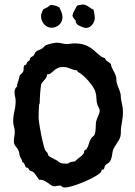

<svg xmlns="http://www.w3.org/2000/svg" viewBox="-20 -789 592 845"><path d="M521 -294.9Q521 -276.9 518.3 -262Q515.6 -247.1 513.2 -230Q511.7 -219.2 512 -209Q512.2 -198.7 509.8 -188Q507.3 -179.7 502.9 -172.1Q498.5 -164.6 493.7 -157.2Q488.8 -149.9 484.1 -142.3Q479.5 -134.8 477.1 -127Q475.1 -120.6 474.4 -113.8Q473.6 -106.9 472.2 -100.1Q470.7 -93.3 468.3 -86.9Q465.8 -80.6 460.9 -75.2Q458 -71.3 453.4 -69.1Q448.7 -66.9 444.8 -63Q440.9 -58.6 439.9 -53Q439 -47.4 436 -43H429.2Q426.8 -40.5 426.3 -37.1Q425.8 -33.7 422.9 -29.8Q417 -23.9 405.3 -16.6Q393.6 -9.3 378.9 -2Q364.3 5.4 347.7 12.2Q331.1 19 315.7 24.4Q300.3 29.8 286.9 33Q273.4 36.1 265.1 36.1Q258.8 36.1 256.1 34.9Q253.4 33.7 252 32Q250.5 30.3 249 29.1Q247.6 27.8 243.2 27.8Q236.8 27.8 231 29.3Q225.1 30.8 219.2 30.8Q211.4 30.8 204.8 26.1Q198.2 21.5 190.9 16.1Q183.6 10.7 174.3 6.1Q165 1.5 151.9 2Q149.9 -0.5 146.7 -5.1Q143.6 -9.8 140.4 -14.6Q137.2 -19.5 134 -23.7Q130.9 -27.8 128.9 -29.8Q125 -33.7 119.9 -34.9Q114.7 -36.1 109.9 -40Q107.4 -41.5 106.7 -44.4Q106 -47.4 103 -49.8Q100.6 -51.3 98.1 -51Q95.7 -50.8 94.2 -53.2Q92.3 -54.7 91.1 -58.1Q89.8 -61.5 88.4 -65.2Q86.9 -68.8 84.7 -71.8Q82.5 -74.7 78.1 -75.2Q78.1 -82.5 74.2 -88.6Q70.3 -94.7 67.9 -101.1Q65.4 -107.9 64.7 -114.5Q64 -121.1 61 -127Q58.6 -132.8 55.2 -137.2Q51.8 -141.6 48.6 -145.5Q45.4 -149.4 43.2 -154.5Q41 -159.7 41 -167Q41 -177.7 43 -188Q44.9 -198.2 44.9 -209Q44.9 -220.2 41.5 -231.4Q38.1 -242.7 38.1 -254.9Q38.1 -277.8 43.5 -300Q48.8 -322.3 48.8 -345.2Q48.8 -355 46.4 -364Q43.9 -373 43.9 -382.8Q43.9 -389.6 46.4 -396.5Q48.8 -403.3 55.2 -408.2Q56.2 -409.7 55.7 -411.6Q55.2 -413.6 55.2 -415Q55.2 -416.5 56.6 -420.9Q58.1 -425.3 59.8 -430.4Q61.5 -435.5 63 -440.9Q64.5 -446.3 64.9 -449.2Q65.4 -454.1 67.1 -457Q68.8 -460 71.5 -462.2Q74.2 -464.4 76.7 -466.6Q79.1 -468.8 81.1 -472.2Q85 -479 84 -486.6Q83 -494.1 86.9 -501L94.2 -503.9Q97.7 -511.7 99.6 -514.6Q101.6 -517.6 103 -518.8Q104.5 -520 106 -520.5Q107.4 -521 109.9 -523.9Q111.3 -525.4 111.3 -528.1Q111.3 -530.8 112.8 -533.2Q115.2 -537.1 120.6 -539.6Q126 -542 128.9 -545.9Q131.8 -549.8 133.5 -554.4Q135.3 -559.1 139.2 -562Q143.6 -566.4 151.4 -568.8Q159.2 -571.3 165 -575.2Q170.4 -579.1 174.1 -583.7Q177.7 -588.4 184.1 -590.8Q187.5 -592.3 193.8 -594.2Q200.2 -596.2 207.3 -597.7Q214.4 -599.1 220.7 -600.1Q227.1 -601.1 231 -601.1Q242.2 -601.1 252.7 -598.1Q263.2 -595.2 273.9 -595.2Q283.2 -595.2 291.5 -596.7Q299.8 -598.1 308.1 -598.1Q329.1 -598.1 344.5 -594Q359.9 -589.8 371.3 -583.3Q382.8 -576.7 391.8 -568.8Q400.9 -561 408.7 -554Q416.5 -546.9 424.3 -541Q432.1 -535.2 441.9 -533.2Q444.8 -523.9 452.9 -519Q460.9 -514.2 467.8 -507.8Q468.8 -500 471.7 -493.2Q474.6 -486.3 478 -479.7Q481.4 -473.1 484.9 -466.8Q488.3 -460.4 490.2 -453.1Q492.7 -445.3 492.2 -438Q491.7 -430.7 494.1 -423.8Q497.1 -412.1 502 -401.1Q506.8 -390.1 509.8 -378.9Q511.7 -371.6 511.7 -364.3Q511.7 -356.9 513.2 -350.1Q516.1 -335 518.6 -322.8Q521 -310.5 521 -294.9ZM418.9 -300.8Q418.9 -307.6 415.8 -312.7Q412.6 -317.9 410.2 -324.2Q404.8 -338.4 404.5 -354.2Q404.3 -370.1 399.9 -384.8Q397 -395 388.2 -408.2Q379.4 -421.4 368.2 -434.1Q356.9 -446.8 345 -457.3Q333 -467.8 323.2 -472.2L318.8 -479Q315.9 -480.5 311.5 -480.5Q307.1 -480.5 303.2 -481.9Q292 -485.8 281.7 -490Q271.5 -494.1 258.8 -494.1Q242.2 -494.1 232.9 -489Q223.6 -483.9 216.8 -477.8Q210 -471.7 203.6 -466.6Q197.3 -461.4 187 -461.9Q187 -454.1 183.8 -448.5Q180.7 -442.9 176.3 -438Q171.9 -433.1 167.5 -428.2Q163.1 -423.3 161.1 -417Q160.2 -413.1 158.9 -402.3Q157.7 -391.6 156.7 -378.7Q155.8 -365.7 155.3 -354Q154.8 -342.3 154.8 -336.9Q154.8 -334.5 153.8 -332Q152.8 -329.6 151.9 -327.1Q150.9 -313 150.4 -298.6Q149.9 -284.2 149.9 -270Q149.9 -264.6 151.4 -253.7Q152.8 -242.7 155.3 -228.8Q157.7 -214.8 160.6 -199.5Q163.6 -184.1 166.7 -170.4Q169.9 -156.7 172.9 -145.8Q175.8 -134.8 178.2 -129.9Q180.7 -124.5 184.1 -121.6Q187.5 -118.7 189.9 -113.8Q191.4 -111.3 191.4 -108.9Q191.4 -106.4 193.8 -104Q198.7 -98.6 205.8 -95.7Q212.9 -92.8 219.2 -87.9Q227.1 -85.9 230.5 -82.8Q233.9 -79.6 238 -76.4Q242.2 -73.2 249.3 -71Q256.3 -68.8 272 -68.8Q279.8 -68.8 282 -70.8Q284.2 -72.8 290 -75.2Q295.4 -77.6 300.8 -77.6Q306.2 -77.6 310.1 -79.1Q318.4 -87.9 329.8 -95.7Q341.3 -103.5 348.1 -113.8Q350.6 -117.2 350.1 -120.6Q349.6 -124 352.1 -127Q353.5 -129.4 356.4 -129.9Q359.4 -130.4 360.8 -132.8Q367.7 -142.6 370.8 -155.5Q374 -168.5 380.9 -179.2Q383.8 -184.6 389.2 -188.2Q394.5 -191.9 397 -198.2Q398.9 -203.6 399.9 -210.4Q400.9 -217.3 401.1 -224.6Q401.4 -231.9 401.6 -239.3Q401.9 -246.6 402.8 -252.9Q403.8 -258.3 406.5 -264.9Q409.2 -271.5 411.9 -278.1Q414.6 -284.7 416.7 -290.8Q418.9 -296.9 418.9 -300.8ZM397 -709Q397 -701.7 394 -694.1Q391.1 -686.5 386 -680.4Q380.9 -674.3 373.8 -670.2Q366.7 -666 358.9 -666Q350.6 -666 340.3 -670.9Q330.1 -675.8 321.8 -679.2Q320.8 -682.1 319.1 -683.6Q317.4 -685.1 315.9 -686.5Q314.5 -688 313.7 -690.2Q313 -692.4 314 -696.8Q310.1 -702.1 305.2 -707.8Q300.3 -713.4 298.8 -720.2Q301.3 -732.9 307.4 -742.9Q313.5 -752.9 318.8 -764.2Q325.7 -765.6 332.3 -767.3Q338.9 -769 344.7 -769Q352.1 -769 357.9 -766.4Q363.8 -763.7 369.4 -760Q375 -756.3 380.4 -752.4Q385.7 -748.5 391.6 -746.1Q393.6 -736.8 395.3 -727.8Q397 -718.8 397 -709ZM254.9 -711.9Q254.9 -702.6 251 -694.3Q247.1 -686 240.5 -679.9Q233.9 -673.8 225.1 -670.4Q216.3 -667 207 -667Q196.8 -667 188.2 -671.4Q179.7 -675.8 173.6 -682.9Q167.5 -689.9 164.1 -699Q160.6 -708 160.6 -717.8Q160.6 -727.1 163.6 -732.4Q166.5 -737.8 168.9 -746.1Q174.3 -750.5 182.1 -753.7Q189.9 -756.8 195.8 -762.2Q196.8 -763.2 199 -765.1Q201.2 -767.1 202.6 -767.1Q207 -767.1 212.4 -766.4Q217.8 -765.6 223.1 -764.2Q228.5 -762.7 233.4 -760.7Q238.3 -758.8 241.7 -755.9Q246.6 -746.1 250.7 -735.1Q254.9 -724.1 254.9 -711.9Z"/></svg>

Font: Margarine
Style: Regular
Weight: 400
Designer: Astigmatic (AOETI)
Foundry: Astigmatic (AOETI)
Version: Version 1.000